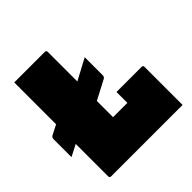

<svg xmlns="http://www.w3.org/2000/svg" viewBox="-213 -848 996 996"><g transform="rotate(-45 285.5 -350.0)"><path d="M46 0Q35 0 35 -11V-249L-29 -216V-346Q-29 -361 -18 -366L35 -393V-700H259Q270 -700 270 -689V-472L386 -534V-403Q386 -390 377 -385L270 -329V-210H375V-290H559Q570 -290 570 -280V0Z"/></g></svg>

Font: Recursive Mn Lnr St XBk
Style: Regular
Weight: 1000
Monospace: yes
Version: Version 1.079;hotconv 1.0.112;makeotfexe 2.5.65598; ttfautoh